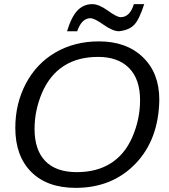

<svg xmlns="http://www.w3.org/2000/svg" viewBox="-20 -898 818 928"><path d="M458 -698Q592 -698 671 -621Q750 -545 750 -416Q747 -223 634.5 -106.5Q522 10 346 10Q208 10 131 -67Q54 -144 54 -280Q54 -397 105 -494Q157 -592 249 -645Q341 -698 458 -698ZM454 -623Q356 -623 288 -579Q220 -535 183 -449Q147 -364 147 -275Q147 -173 199 -119.5Q251 -66 351 -66Q447 -66 514 -108Q582 -150 619 -234Q657 -321 657 -414Q657 -515 604 -569Q551 -623 454 -623ZM555 -747Q525 -747 480.5 -778.5Q436 -810 417 -810Q375 -810 353 -747H304Q326 -819 355.5 -848.5Q385 -878 426 -878Q458 -878 501.5 -846.5Q545 -815 563 -815Q608 -815 627 -878H677Q653 -803 628 -777.5Q603 -752 555 -747Z"/></svg>

Font: Libra Sans
Style: Italic
Weight: 400
Italic angle: -12°
Foundry: Context Ltd
Version: Version 1.002